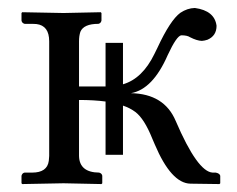

<svg xmlns="http://www.w3.org/2000/svg" viewBox="-20 -462 597 484"><path d="M290 -71.8H246.1V-206.1Q216.8 -210 179.2 -210V-68.8Q180.2 -27.3 230 -26.9Q236.8 -24.9 237.8 -19V0L235.8 2Q234.4 2 140.1 0Q140.1 0 36.1 2L34.2 0V-19Q36.1 -25.9 42 -26.9H61Q99.1 -26.9 103 -56.6Q103.5 -63 104 -68.8V-357.9Q104 -397.5 71.8 -401.4Q66.9 -401.9 61 -401.9H42Q35.2 -403.8 34.2 -410.2V-429.2L36.1 -431.2Q37.1 -431.2 140.1 -429.2L233.9 -431.2L235.8 -429.2V-410.2Q234.4 -403.3 228 -401.9Q190.9 -401.9 182.6 -381.8Q179.2 -371.6 179.2 -357.9V-244.1H246.1V-354H290V-249.5Q338.9 -263.7 369.1 -325.7Q373 -333.5 377 -341.8Q409.2 -411.1 434.6 -429.7Q452.1 -441.4 471.2 -441.9Q521 -435.1 525.9 -397Q525.9 -371.6 502.9 -361.8Q495.6 -359.4 488.8 -358.9Q476.1 -359.4 459 -368.2Q452.1 -373 437 -373Q425.3 -371.6 402.8 -323.2Q365.2 -236.8 310.1 -227.1Q394 -225.6 422.9 -157.2Q478 -28.8 516.1 -26.9H523.9Q533.7 -24.9 535.2 -19V0L533.2 2L460 1Q411.6 0 370.1 -98.1Q367.7 -103.5 363.8 -112.8Q343.8 -162.6 321.3 -179.7Q307.6 -189.9 290 -195.8Z"/></svg>

Font: Linux Biolinum O
Style: Regular
Weight: 400
Designer: Philipp H. Poll
Foundry: Philipp H. Poll
Version: Version 1.0.4